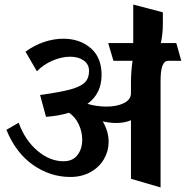

<svg xmlns="http://www.w3.org/2000/svg" viewBox="-20 -769 816 843"><path d="M718 -502Q685 -502 685 -415V54L555 16V-241Q527 -229 490 -229Q464 -229 431 -236Q457 -192 457 -146Q457 -106 436.5 -70.5Q416 -35 377.5 -13.5Q339 8 289 8Q201 8 125.5 -44.5Q50 -97 8 -199L62 -230Q90 -153 144.5 -107Q199 -61 259 -61Q299 -61 320 -88Q341 -115 341 -156Q341 -190 326 -222.5Q311 -255 283 -274Q238 -260 182 -256L156 -352Q244 -364 289.5 -376.5Q335 -389 353 -407.5Q371 -426 371 -457Q371 -487 347.5 -503.5Q324 -520 288 -520Q251 -520 211 -503Q171 -486 142 -456L92 -542Q130 -570 173 -584.5Q216 -599 258 -599Q330 -599 378 -558Q426 -517 426 -440Q426 -358 364 -313Q405 -301 447 -301Q493 -301 523.5 -316Q554 -331 555 -358V-404Q555 -455 562 -502H478L455 -580H565V-749L695 -715V-664Q695 -618 686 -580H754L776 -502Z"/></svg>

Font: Sumana
Style: Bold
Weight: 700
Designer: Cyreal, Alexei Vanyashin (Devanagari), Olga Karpushina (Latin)
Foundry: Cyreal
Version: Version 1.015;PS 001.015;hotconv 1.0.70;makeotf.lib2.5.58329